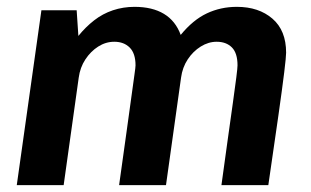

<svg xmlns="http://www.w3.org/2000/svg" viewBox="-20 -541 908 561"><path d="M29 0 101 -511H204L209 -436Q230 -462 255 -481.5Q280 -501 310 -511Q340 -521 373 -521Q425 -521 459 -500.5Q493 -480 508 -439Q544 -483 584.5 -502Q625 -521 672 -521Q736 -521 776 -486.5Q816 -452 816 -387Q816 -375 810.5 -330Q805 -285 793.5 -204Q782 -123 764 0H627Q637 -73 645.5 -134Q654 -195 660.5 -241Q667 -287 670.5 -315Q674 -343 674 -350Q674 -386 657.5 -402.5Q641 -419 613 -419Q589 -419 566.5 -405Q544 -391 528.5 -367.5Q513 -344 509 -314L465 0H328Q341 -93 350 -157.5Q359 -222 364.5 -262.5Q370 -303 373 -324Q376 -345 376 -350Q376 -385 359 -402Q342 -419 314 -419Q289 -419 267 -405Q245 -391 229.5 -367.5Q214 -344 210 -314L166 0Z"/></svg>

Font: Chivo SemiBold
Style: Italic
Weight: 600
Italic angle: -8.05°
Designer: Hector Gatti
Foundry: Omnibus-Type
Version: Version 2.002